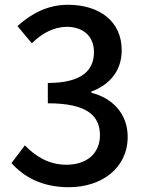

<svg xmlns="http://www.w3.org/2000/svg" viewBox="-20 -770 610 803"><path d="M268 13C403 13 514 -65 514 -198C514 -297 447 -361 362 -382V-387C440 -416 489 -475 489 -560C489 -681 396 -750 264 -750C179 -750 111 -713 53 -661L113 -589C155 -630 203 -657 260 -658C330 -657 373 -617 373 -552C373 -478 325 -423 180 -423V-338C346 -338 398 -285 398 -204C398 -127 341 -81 258 -81C182 -81 127 -118 84 -162L28 -88C77 -33 152 13 268 13Z"/></svg>

Font: Noto Sans JP Medium
Style: Regular
Weight: 500
Designer: Ryoko NISHIZUKA  (kana, bopomofo & ideographs); Paul D. Hunt (Latin, Greek & Cyrillic); Sandoll Communications , Soo-you
Foundry: Adobe
Version: Version 2.002;hotconv 1.0.116;makeotfexe 2.5.65601